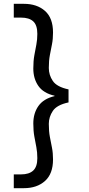

<svg xmlns="http://www.w3.org/2000/svg" viewBox="-20 -831 465 1003"><path d="M105 152Q173 152 215 114.5Q257 77 257 2Q257 -32 251.5 -59.5Q246 -87 240.5 -116Q235 -145 235 -184Q235 -220 256 -251.5Q277 -283 338 -296V-364Q277 -377 256 -408Q235 -439 235 -476Q235 -514 240.5 -543Q246 -572 251.5 -599.5Q257 -627 257 -661Q257 -737 215 -774Q173 -811 105 -811H52V-739H90Q132 -739 153.5 -719.5Q175 -700 175 -654Q175 -625 170 -598.5Q165 -572 159.5 -542.5Q154 -513 154 -473Q154 -420 180.5 -382Q207 -344 265 -331V-329Q207 -315 180.5 -277Q154 -239 154 -186Q154 -147 159.5 -117.5Q165 -88 170 -61.5Q175 -35 175 -5Q175 40 153.5 60Q132 80 90 80H52V152Z"/></svg>

Font: DeepMind Sans
Style: Regular
Weight: 400
Designer: Jonny Pinhorn / Modifications: Colophon Foundry
Foundry: Colophon Foundry
Version: Version 1.002; ttfautohint (v1.8.2)